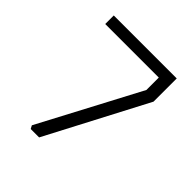

<svg xmlns="http://www.w3.org/2000/svg" viewBox="-188 -822 953 953"><g transform="rotate(45 289.0 -345.0)"><path d="M68 -630V-690H510V-527L234 0H175L166 -17L444 -543V-630Z"/></g></svg>

Font: Oxanium Light
Style: Regular
Weight: 300
Designer: Severin Meyer
Version: Version 1.000